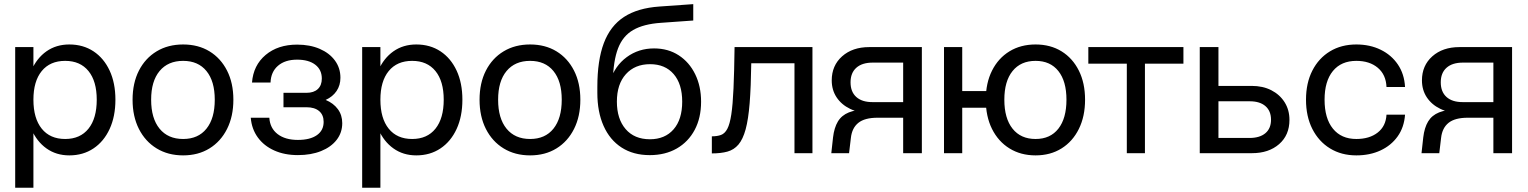

<svg xmlns="http://www.w3.org/2000/svg" viewBox="-20 -722 7200 905"><path d="M51.6 -500V163H137.5V-500ZM102 -252Q102 -173.3 127.5 -114.2Q153 -55.1 199 -22.4Q245 10.4 306.7 10.4Q371.7 10.4 420.7 -22.4Q469.6 -55.1 496.8 -114.2Q524 -173.3 524 -252Q524 -330.7 496.8 -389.2Q469.6 -447.7 420.7 -480.1Q371.7 -512.4 306.7 -512.4Q245 -512.4 199 -480.1Q153 -447.7 127.5 -389.2Q102 -330.7 102 -252ZM436 -252Q436 -164.1 397.1 -115.5Q358.1 -66.9 287.2 -66.9Q215.9 -66.9 176.7 -115.5Q137.5 -164.1 137.5 -252Q137.5 -339.2 176.7 -387.1Q215.9 -435.1 287.2 -435.1Q358.1 -435.1 397.1 -387.1Q436 -339.2 436 -252Z M604.9 -251.9Q604.9 -173.3 634.8 -114.2Q664.8 -55.1 718.4 -22.4Q772.1 10.4 843.2 10.4Q914.2 10.4 967.4 -22.4Q1020.5 -55.1 1050.2 -114.2Q1080 -173.3 1080 -252Q1080 -330.7 1050.2 -389.2Q1020.5 -447.7 967.4 -480.1Q914.2 -512.4 843.2 -512.4Q772.1 -512.4 718.5 -480.1Q664.8 -447.8 634.8 -389.2Q604.9 -330.6 604.9 -251.9ZM992.3 -252Q992.3 -164.1 953.2 -115.5Q914.1 -66.9 843.2 -66.9Q771.9 -66.9 732.1 -115.5Q692.4 -164.1 692.4 -252Q692.4 -339.2 732.1 -387.1Q771.9 -435.1 843.2 -435.1Q914.1 -435.1 953.2 -387.1Q992.3 -339.2 992.3 -252Z M1515.1 -251Q1548.4 -266.2 1566.5 -293.1Q1584.6 -319.9 1584.6 -355.6Q1584.6 -401.5 1558.7 -436.7Q1532.9 -471.9 1486.8 -491.8Q1440.7 -511.7 1380.6 -511.7Q1290 -511.7 1232.1 -463.1Q1174.1 -414.4 1167.8 -332.9H1255.2Q1257 -383.3 1290.3 -412Q1323.6 -440.8 1380.2 -440.8Q1435 -440.8 1465.9 -417.1Q1496.9 -393.5 1496.9 -351.6Q1496.9 -319.9 1478 -302.2Q1459.1 -284.5 1424.9 -284.5H1316.2V-216.5H1424.9Q1463 -216.5 1484.3 -198.4Q1505.5 -180.3 1505.5 -147.5Q1505.5 -107.2 1473.6 -84.9Q1441.6 -62.5 1384.1 -62.5Q1324.2 -62.5 1288.4 -90.1Q1252.6 -117.7 1249.5 -166.9H1162Q1166.3 -114 1195.2 -74.2Q1224.1 -34.5 1272.7 -12.7Q1321.2 9.1 1384 9.1Q1446.2 9.1 1493.4 -9.9Q1540.6 -28.9 1566.9 -62.9Q1593.2 -96.9 1593.2 -141.6Q1593.2 -179.4 1572.6 -207.4Q1552 -235.5 1515.1 -251Z M1687.1 -500V163H1773V-500ZM1737.5 -252Q1737.5 -173.3 1763 -114.2Q1788.5 -55.1 1834.5 -22.4Q1880.5 10.4 1942.2 10.4Q2007.2 10.4 2056.2 -22.4Q2105.1 -55.1 2132.3 -114.2Q2159.5 -173.3 2159.5 -252Q2159.5 -330.7 2132.3 -389.2Q2105.1 -447.7 2056.2 -480.1Q2007.2 -512.4 1942.2 -512.4Q1880.5 -512.4 1834.5 -480.1Q1788.5 -447.7 1763 -389.2Q1737.5 -330.7 1737.5 -252ZM2071.5 -252Q2071.5 -164.1 2032.6 -115.5Q1993.6 -66.9 1922.7 -66.9Q1851.4 -66.9 1812.2 -115.5Q1773 -164.1 1773 -252Q1773 -339.2 1812.2 -387.1Q1851.4 -435.1 1922.7 -435.1Q1993.6 -435.1 2032.6 -387.1Q2071.5 -339.2 2071.5 -252Z M2240.4 -251.9Q2240.4 -173.3 2270.3 -114.2Q2300.3 -55.1 2353.9 -22.4Q2407.6 10.4 2478.7 10.4Q2549.7 10.4 2602.9 -22.4Q2656 -55.1 2685.7 -114.2Q2715.5 -173.3 2715.5 -252Q2715.5 -330.7 2685.7 -389.2Q2656 -447.7 2602.9 -480.1Q2549.7 -512.4 2478.7 -512.4Q2407.6 -512.4 2354 -480.1Q2300.3 -447.8 2270.3 -389.2Q2240.4 -330.6 2240.4 -251.9ZM2627.8 -252Q2627.8 -164.1 2588.7 -115.5Q2549.6 -66.9 2478.7 -66.9Q2407.4 -66.9 2367.6 -115.5Q2327.9 -164.1 2327.9 -252Q2327.9 -339.2 2367.6 -387.1Q2407.4 -435.1 2478.7 -435.1Q2549.6 -435.1 2588.7 -387.1Q2627.8 -339.2 2627.8 -252Z M2795.6 -311.9Q2795.6 -437.6 2826.2 -518.8Q2856.7 -600 2921.2 -642.1Q2985.7 -684.1 3088.1 -691.2L3247.7 -702.5V-625.3L3094.9 -614.4Q3013.5 -608.8 2964.4 -580.5Q2915.4 -552.3 2893.1 -493.8Q2870.7 -435.3 2868.7 -338L2855.1 -339.2Q2878.2 -411.9 2934.2 -452.8Q2990.1 -493.8 3063 -493.8Q3129.1 -493.8 3179.1 -461.4Q3229 -429 3256.8 -372.1Q3284.6 -315.3 3284.6 -242.4Q3284.6 -166.5 3254.5 -109.9Q3224.4 -53.3 3169.9 -22Q3115.4 9.2 3042.6 9.2Q2965.4 9.2 2909.9 -26.6Q2854.5 -62.4 2825.1 -128.4Q2795.6 -194.4 2795.6 -284.5ZM3043.4 -65.6Q3114.1 -65.6 3154.9 -112.3Q3195.6 -159 3195.6 -242.9Q3195.6 -325.9 3155.4 -372.7Q3115.1 -419.5 3044.2 -419.5Q2972.6 -419.5 2930.2 -372.5Q2887.7 -325.5 2887.7 -243Q2887.7 -161.5 2928.9 -113.6Q2970.1 -65.6 3043.4 -65.6Z M3442.4 -500Q3440.9 -382.4 3437.4 -305.2Q3434 -228.1 3427 -182.4Q3420 -136.7 3408.2 -114.6Q3396.4 -92.5 3378.4 -85.9Q3360.5 -79.4 3335.3 -79.4V1.1Q3377.9 1.1 3408.8 -7.4Q3439.7 -16 3460.7 -40.6Q3481.7 -65.3 3494.6 -112.4Q3507.4 -159.5 3513.5 -235.5Q3519.6 -311.5 3521.1 -423.8H3724.8V0H3809.5V-500Z M4116.2 -167.1Q4056 -167.1 4025.9 -143Q3995.9 -118.9 3990.7 -72.3L3982.1 0H3898.4L3906.5 -73.9Q3911.9 -120.2 3929.5 -149.4Q3947.1 -178.6 3981.4 -192.3Q4015.7 -206 4069.9 -206ZM4093.6 -426.9Q4043.6 -426.9 4016.4 -402.7Q3989.1 -378.5 3989.1 -333.9Q3989.1 -289.3 4016 -265Q4042.9 -240.7 4092.1 -240.7H4237.1V-426.9ZM4081.5 -189.3Q4028.1 -189.3 3987.3 -208.8Q3946.5 -228.4 3923.4 -263.1Q3900.4 -297.8 3900.4 -343Q3900.4 -412.9 3949.2 -456.4Q3998.1 -500 4077 -500H4325.2V0H4237.1V-167.1H4083.5Z M4653.4 -214.1V-292.9H4515.5V-500H4429.6V0H4515.5V-214.1ZM4626.5 -251.9Q4626.5 -173.3 4655.9 -114.2Q4685.4 -55.1 4738.3 -22.4Q4791.2 10.4 4861.2 10.4Q4931.2 10.4 4983.6 -22.4Q5036 -55.1 5065.2 -114.2Q5094.5 -173.3 5094.5 -252Q5094.5 -330.7 5065.2 -389.2Q5036 -447.7 4983.6 -480.1Q4931.2 -512.4 4861.2 -512.4Q4791.2 -512.4 4738.3 -480.1Q4685.4 -447.8 4656 -389.2Q4626.5 -330.6 4626.5 -251.9ZM5006.8 -252Q5006.8 -164.1 4968.7 -115.5Q4930.6 -66.9 4861.2 -66.9Q4791.4 -66.9 4752.7 -115.5Q4714 -164.1 4714 -252Q4714 -339.2 4752.7 -387.1Q4791.4 -435.1 4861.2 -435.1Q4930.6 -435.1 4968.7 -387.1Q5006.8 -339.2 5006.8 -252Z M5558.1 -500H5109.9V-422H5291.3V0H5376.7V-422H5558.1Z M5869.3 -71.7H5723.2V-244.6H5870.7Q5918.5 -244.6 5944.8 -221.7Q5971 -198.8 5971 -157.7Q5971 -116.4 5944.4 -94.1Q5917.8 -71.7 5869.3 -71.7ZM5880.1 -317.1H5723.2V-500H5635.1V0H5881.4Q5960.1 0 6009 -42.5Q6057.9 -85 6057.9 -156.9Q6057.9 -203.9 6035.1 -240.1Q6012.3 -276.2 5972.4 -296.7Q5932.4 -317.1 5880.1 -317.1Z M6135.9 -252Q6135.9 -173.3 6165.8 -114.2Q6195.8 -55.1 6249.2 -22.4Q6302.6 10.4 6373.2 10.4Q6437 10.4 6487.1 -12.9Q6537.2 -36.1 6567.9 -79.1Q6598.5 -122 6602.7 -181.5H6515.3Q6512.3 -127.1 6473.6 -97Q6435 -66.9 6373.2 -66.9Q6302.2 -66.9 6262.8 -115.5Q6223.4 -164.1 6223.4 -252Q6223.4 -339.3 6262.6 -387.2Q6301.9 -435.1 6373.2 -435.1Q6435.5 -435.1 6474.2 -402.6Q6512.9 -370.1 6515.3 -311.9H6602.7Q6599.4 -373.1 6568.9 -418Q6538.5 -462.9 6487.8 -487.6Q6437.1 -512.4 6373.2 -512.4Q6302.5 -512.4 6249.1 -480.1Q6195.6 -447.7 6165.8 -389.2Q6135.9 -330.6 6135.9 -252Z M6898.2 -167.1Q6838 -167.1 6807.9 -143Q6777.9 -118.9 6772.7 -72.3L6764.1 0H6680.4L6688.5 -73.9Q6693.9 -120.2 6711.5 -149.4Q6729.1 -178.6 6763.4 -192.3Q6797.7 -206 6851.9 -206ZM6875.6 -426.9Q6825.6 -426.9 6798.4 -402.7Q6771.1 -378.5 6771.1 -333.9Q6771.1 -289.3 6798 -265Q6824.9 -240.7 6874.1 -240.7H7019.1V-426.9ZM6863.5 -189.3Q6810.1 -189.3 6769.3 -208.8Q6728.5 -228.4 6705.4 -263.1Q6682.4 -297.8 6682.4 -343Q6682.4 -412.9 6731.2 -456.4Q6780.1 -500 6859 -500H7107.2V0H7019.1V-167.1H6865.5Z"/></svg>

Font: Overused Grotesk Light
Style: Regular
Weight: 300
Designer: RandomMaerks
Version: Version 0.005